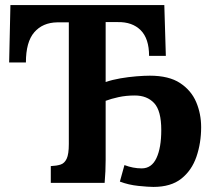

<svg xmlns="http://www.w3.org/2000/svg" viewBox="-20 -720 837 756"><path d="M584 16Q564 16 525 12Q486 8 452 -5L470 -70Q504 -57 538 -57Q577 -57 596 -97.5Q615 -138 615 -208Q615 -284 587 -314Q559 -344 511 -344Q476 -344 446.5 -337.5Q417 -331 396 -323V-90Q396 -68 395 -45.5Q394 -23 392 0H180V-66Q203 -67 218.5 -72Q234 -77 242.5 -95Q251 -113 251 -153V-632H205Q148 -631 115 -593Q82 -555 82 -474H16L21 -700H627L633 -500H567Q567 -568 534 -601Q501 -634 444 -633H396V-397Q422 -406 454 -411.5Q486 -417 517 -419.5Q548 -422 570 -422Q645 -422 689 -393Q733 -364 752.5 -318Q772 -272 772 -219Q772 -157 753.5 -103Q735 -49 694 -16.5Q653 16 584 16Z"/></svg>

Font: Lora
Style: Bold
Weight: 700
Designer: Olga Karpushina, Alexei Vanyashin (Cyrillic)
Foundry: Cyreal
Version: Version 3.006; ttfautohint (v1.8.4.7-5d5b);gftools[0.9.30]